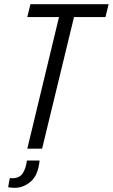

<svg xmlns="http://www.w3.org/2000/svg" viewBox="-20 -713 541 921"><path d="M111 0 263 -631H111L126 -693H501L486 -631H335L182 0ZM50 188Q42 188 33 187Q24 186 19 185L27 141Q31 142 37 142Q75 142 90 117Q105 92 109 57H170Q163 127 128 157.5Q93 188 50 188Z"/></svg>

Font: Ubuntu Sans Condensed
Style: Italic
Weight: 400
Width: 3
Italic angle: -13.5°
Designer: Dalton Maag Ltd
Foundry: Dalton Maag Ltd
Version: Version 1.006; ttfautohint (v1.8.4.7-5d5b)